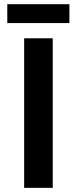

<svg xmlns="http://www.w3.org/2000/svg" viewBox="-20 -904 370 924"><path d="M96.2 0V-719.7H233.9V0ZM15.1 -793V-883.8H314V-793Z"/></svg>

Font: Reddit Sans Condensed
Style: Bold
Weight: 700
Designer: Stephen Hutchings
Foundry: Reddit
Version: Version 1.014